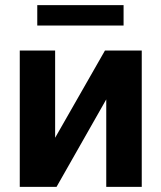

<svg xmlns="http://www.w3.org/2000/svg" viewBox="-20 -727 628 747"><path d="M388.3 -530.3H531.5V0H393.4V-340.3L200 0H56.9V-530.3H194.5V-191ZM460.8 -627.7H125V-707H460.8Z"/></svg>

Font: WEMIX Pretendard Variable
Style: Regular
Weight: 400
Designer: Base glyphs from Inter by Rasmus Andersson; Hangeul glyphs from Noto Sans CJK(Source Han Sans) by Jang Soo-young and Kan
Foundry: Kil Hyung-jin
Version: Version 1.000;Glyphs 3.2 (3208)